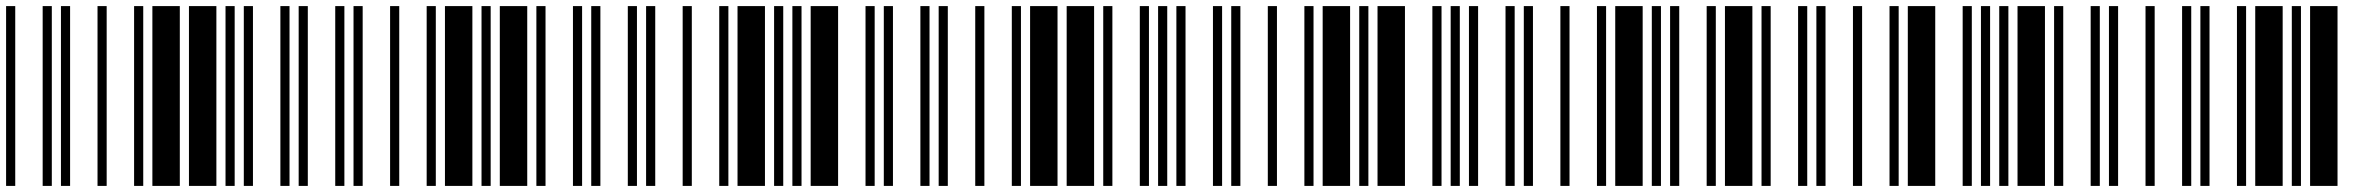

<svg xmlns="http://www.w3.org/2000/svg" viewBox="-20 -610 7720 630"><path d="M0 0V-590H30V0ZM120 0V-590H150V0ZM180 0V-590H210V0ZM300 0V-590H330V0ZM420 0V-590H450V0ZM480 0V-590H570V0ZM600 0V-590H690V0ZM720 0V-590H750V0ZM780 0V-590H810V0ZM900 0V-590H930V0Z M960 0V-590H990V0ZM1080 0V-590H1110V0ZM1140 0V-590H1170V0ZM1260 0V-590H1290V0ZM1380 0V-590H1410V0ZM1440 0V-590H1530V0ZM1560 0V-590H1590V0ZM1620 0V-590H1710V0ZM1740 0V-590H1770V0ZM1860 0V-590H1890V0Z M1920 0V-590H1950V0ZM2040 0V-590H2070V0ZM2100 0V-590H2130V0ZM2220 0V-590H2250V0ZM2340 0V-590H2370V0ZM2400 0V-590H2490V0ZM2520 0V-590H2550V0ZM2580 0V-590H2610V0ZM2640 0V-590H2730V0ZM2820 0V-590H2850V0Z M2880 0V-590H2910V0ZM3000 0V-590H3030V0ZM3060 0V-590H3090V0ZM3180 0V-590H3210V0ZM3300 0V-590H3330V0ZM3360 0V-590H3450V0ZM3480 0V-590H3570V0ZM3600 0V-590H3630V0ZM3720 0V-590H3750V0ZM3780 0V-590H3810V0Z M3840 0V-590H3870V0ZM3960 0V-590H3990V0ZM4020 0V-590H4050V0ZM4140 0V-590H4170V0ZM4260 0V-590H4290V0ZM4320 0V-590H4410V0ZM4440 0V-590H4470V0ZM4500 0V-590H4590V0ZM4680 0V-590H4710V0ZM4740 0V-590H4770V0Z M4800 0V-590H4830V0ZM4920 0V-590H4950V0ZM4980 0V-590H5010V0ZM5100 0V-590H5130V0ZM5220 0V-590H5250V0ZM5280 0V-590H5370V0ZM5400 0V-590H5430V0ZM5460 0V-590H5490V0ZM5580 0V-590H5610V0ZM5640 0V-590H5730V0Z M5760 0V-590H5790V0ZM5880 0V-590H5910V0ZM5940 0V-590H5970V0ZM6060 0V-590H6090V0ZM6180 0V-590H6210V0ZM6240 0V-590H6330V0ZM6420 0V-590H6450V0ZM6480 0V-590H6510V0ZM6540 0V-590H6570V0ZM6600 0V-590H6690V0Z M6720 0V-590H6750V0ZM6840 0V-590H6870V0ZM6900 0V-590H6930V0ZM7020 0V-590H7050V0ZM7140 0V-590H7170V0ZM7200 0V-590H7230V0ZM7320 0V-590H7350V0ZM7380 0V-590H7470V0ZM7500 0V-590H7530V0ZM7560 0V-590H7650V0Z"/></svg>

Font: Libre Barcode 39 Extended
Style: Regular
Weight: 400
Version: Version 1.005; ttfautohint (v1.8.3)